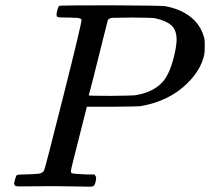

<svg xmlns="http://www.w3.org/2000/svg" viewBox="-20 -703 791 723"><path d="M287 -628Q287 -629 286 -630.5Q285 -632 283 -632.5Q281 -633 279 -634Q277 -635 273 -635.5Q269 -636 266 -636Q263 -636 258 -636Q253 -636 249.5 -636.5Q246 -637 240 -637Q234 -637 230 -637Q203 -637 198 -638.5Q193 -640 193 -648Q193 -656 196.5 -667.5Q200 -679 203 -681Q206 -683 397 -683Q587 -682 600 -680Q659 -670 698.5 -638.5Q738 -607 750 -556Q751 -550 751 -530Q751 -505 749 -497Q737 -440 685 -389Q616 -321 507 -303Q500 -302 402 -301H307L277 -182Q247 -66 247 -59Q247 -52 250 -51Q257 -48 305 -46H336Q342 -37 342 -35Q342 -19 335 -5Q330 0 319 0Q302 0 258.5 -1Q215 -2 182 -2Q150 -2 108.5 -1.5Q67 -1 51 -1Q38 -1 35 -6Q33 -10 33 -11Q33 -13 36 -25Q40 -41 43.5 -43.5Q47 -46 67 -46Q94 -46 127 -49Q141 -52 146 -61Q149 -65 218 -339Q287 -613 287 -628ZM645 -554Q645 -592 623 -609.5Q601 -627 560 -635Q553 -636 480 -637Q463 -637 445 -636.5Q427 -636 416 -636Q405 -636 404 -636Q391 -635 386 -627Q384 -621 366.5 -550Q349 -479 332 -412Q315 -345 314 -344Q314 -342 395 -342Q479 -343 487 -344Q554 -354 590 -392Q617 -419 635 -489Q645 -530 645 -554Z"/></svg>

Font: MathJax_Math
Style: Regular
Weight: 400
Version: Version 1.1